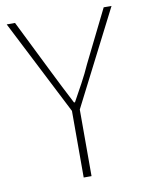

<svg xmlns="http://www.w3.org/2000/svg" viewBox="-77 -716 590 772"><g transform="rotate(-10 218.0 -330.0)"><path d="M202 0V-272L4 -660H38L144 -446Q162 -410 179.5 -375Q197 -340 216 -304H220Q240 -340 259 -375Q278 -410 294 -446L400 -660H432L234 -272V0Z"/></g></svg>

Font: Source Sans 3 Variable
Style: Regular
Weight: 200
Designer: Paul D. Hunt
Foundry: Adobe Systems Incorporated
Version: Version 3.026